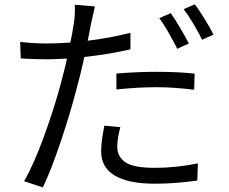

<svg xmlns="http://www.w3.org/2000/svg" viewBox="-20 -801 1040 871"><path d="M393 -693.6 386 -657Q356.4 -502.8 330.2 -408.8Q301 -294.2 256.4 -161.3Q211.8 -28.4 174.2 49.2L89.2 21Q132.2 -52.4 179.4 -181.8Q226.6 -311.2 257.2 -426.8Q275.6 -493.4 292.6 -574.6Q309.6 -655.8 315.4 -697.8Q321.8 -740.4 319.2 -779.4L410.6 -771.8Q408.6 -763.8 393 -693.6ZM571.8 -652.2V-577.2Q480.2 -556 376.2 -544Q272.2 -532 190 -532Q126.8 -532 74 -536L71.6 -611Q129.2 -603.8 191.8 -603.8Q277 -603.8 379.2 -616.4Q481.4 -629 571.8 -652.2ZM690 -475.2Q789.6 -475.2 863 -467L860.8 -394Q763.2 -405.4 692.4 -405.4Q605.6 -405.4 508 -395.2V-467.4Q599.6 -475.2 690 -475.2ZM512 -134Q512 -91.4 548 -65.5Q584 -39.6 683 -39.6Q777 -39.6 877.8 -59.8L875 18.2Q829.4 24.4 780.9 28.4Q732.4 32.4 682 32.4Q563.4 32.4 501.1 -4.4Q438.8 -41.2 438.8 -114.4Q438.8 -139.6 443 -169.6Q447.2 -199.6 453.6 -231L525.8 -224.2Q512 -171.4 512 -134ZM836.6 -603.6 784 -579.6 776 -595.6Q760 -626.6 739.9 -661.2Q719.8 -695.8 703 -718.6L754.6 -741.4Q773.2 -714.8 796.9 -675.1Q820.6 -635.4 836.6 -603.6ZM948.6 -643.8 897 -620.6Q854.2 -705 813.2 -759.4L864 -781.4Q884.4 -753.6 909.5 -713.1Q934.6 -672.6 948.6 -643.8Z"/></svg>

Font: 寒蝉端黑体 Light
Style: Regular
Weight: 300
Designer: ChillDuanSans {Warren2060}; 
Source Han Sans {Ryoko NISHIZUKA 西塚涼子 (kana, bopomofo & ideographs); Paul D. Hunt (Latin, G
Foundry: ChillType&Adobe
Version: Version 1.300;Glyphs 3.3 (3306)